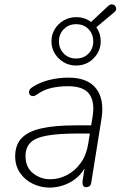

<svg xmlns="http://www.w3.org/2000/svg" viewBox="-20 -845 554 873"><path d="M205 8Q165 8 129 -9.5Q93 -27 71 -59Q49 -91 49 -134Q49 -185 77.5 -216Q106 -247 167 -261Q228 -275 324 -275H405L399 -238H340Q247 -238 194 -228.5Q141 -219 118.5 -196.5Q96 -174 96 -136Q96 -84 130.5 -57Q165 -30 208 -30Q248 -30 284.5 -49Q321 -68 347 -104Q373 -140 381 -191L401 -315Q412 -383 385.5 -418Q359 -453 289 -453Q249 -453 213.5 -445Q178 -437 146 -414Q138 -408 130.5 -408Q123 -408 118 -412Q113 -416 112 -422Q111 -428 114 -435Q117 -442 126 -448Q161 -471 204 -481.5Q247 -492 291 -492Q350 -492 386.5 -469.5Q423 -447 437 -404.5Q451 -362 441 -302L395 -15Q394 -5 388 0.5Q382 6 372 6Q362 6 358 -1Q354 -8 355 -19L370 -116H380Q367 -74 339.5 -46.5Q312 -19 276.5 -5.5Q241 8 205 8ZM326 -547Q295 -547 269.5 -562Q244 -577 229 -602Q214 -627 214 -657Q214 -688 229 -712.5Q244 -737 269.5 -752Q295 -767 326 -767Q346 -767 363 -761.5Q380 -756 394 -745L470 -816Q479 -825 488 -825Q497 -825 502.5 -819Q508 -813 508 -804.5Q508 -796 499 -789L418 -721Q438 -693 438 -657Q438 -627 423 -602Q408 -577 383 -562Q358 -547 326 -547ZM326 -579Q361 -579 382.5 -601.5Q404 -624 404 -657Q404 -690 382.5 -712.5Q361 -735 326 -735Q292 -735 270 -712.5Q248 -690 248 -657Q248 -624 270 -601.5Q292 -579 326 -579Z"/></svg>

Font: Nunito ExtraLight
Style: Italic
Weight: 200
Italic angle: -9°
Designer: Vernon Adams
Foundry: Vernon Adams
Version: Version 3.602